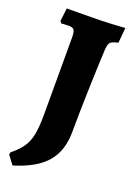

<svg xmlns="http://www.w3.org/2000/svg" viewBox="-154 -710 643 927"><g transform="rotate(20 167.5 -247.0)"><path d="M4 114 6 102Q43 72 62 44Q81 16 88.5 -23Q96 -62 96 -127V-518Q96 -549 89.5 -559Q83 -569 62 -569Q50 -569 38.5 -568Q27 -567 23 -567L16 -578L24 -644L155 -645Q205 -645 256 -648Q307 -651 322 -652L315 -574Q284 -567 275.5 -558Q267 -549 265 -520Q261 -445 257 -312Q253 -179 253 -94Q253 4 201.5 64Q150 124 37 158Z"/></g></svg>

Font: Alegreya ExtraBold
Style: Regular
Weight: 800
Designer: Juan Pablo del Peral
Foundry: Huerta Tipografica
Version: Version 2.007; ttfautohint (v1.6)